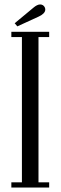

<svg xmlns="http://www.w3.org/2000/svg" viewBox="-20 -843 272 863"><path d="M31 0V-23.5H78.5V-676.5H31V-700H201V-676.5H153V-23.5H201V0ZM58 -724.5 46 -738.5 131.5 -809.5Q138.5 -815.5 146 -819.2Q153.5 -823 160.5 -823Q167 -823 172.5 -819.8Q178 -816.5 181 -810.5Q183.5 -805.5 183.5 -800Q183.5 -790.5 175 -782.2Q166.5 -774 154 -768.5Z"/></svg>

Font: Imbue 48pt
Style: Regular
Weight: 400
Designer: Tyler Finck
Foundry: Etcetera Type Company
Version: Version 1.102